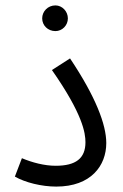

<svg xmlns="http://www.w3.org/2000/svg" viewBox="-20 -685 453 710"><path d="M185 -570C210 -570 231 -591 231 -617C231 -643 210 -665 185 -665C157 -665 136 -643 136 -617C136 -591 157 -570 185 -570ZM35 -32C73 -10 134 5 188 5C317 5 373 -73 373 -156C373 -224 334 -327 239 -469L172 -426C286 -263 296 -193 296 -159C296 -99 260 -72 186 -72C144 -72 99 -84 61 -100Z"/></svg>

Font: Noto Sans Arabic UI Cn
Style: Regular
Weight: 400
Width: 3
Designer: Monotype Design Team, Nadine Chahine and Nizar Qandah
Foundry: Monotype Imaging Inc.
Version: Version 2.010